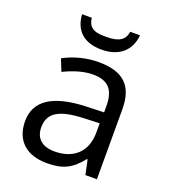

<svg xmlns="http://www.w3.org/2000/svg" viewBox="-137 -835 829 943"><g transform="rotate(20 278.0 -363.5)"><path d="M180.2 -736.8C184.1 -705.1 197.3 -687.5 221.2 -679.2C232.9 -674.8 252.4 -672.9 280.3 -672.9C346.2 -672.9 375 -693.4 381.3 -736.8H432.1C425.8 -654.8 368.2 -606 278.3 -606C187 -606 135.3 -651.4 129.4 -736.8ZM475.1 0H415L398.9 -76.2H395C341.8 -9.3 295.4 9.8 215.8 9.8C109.9 9.8 45.9 -46.9 45.9 -147.9C45.9 -255.9 132.3 -312.5 305.2 -317.9L396 -320.8V-354C396 -438 361.8 -477.1 282.2 -477.1C237.8 -477.1 187 -463.4 130.9 -436L106 -498C158.7 -526.9 224.1 -543.9 287.1 -543.9C414.6 -543.9 475.1 -490.2 475.1 -365.2ZM394 -263.2 313 -259.8C184.1 -255.4 130.9 -221.7 130.9 -147C130.9 -88.4 168 -57.1 231.9 -57.1C333 -57.1 394 -115.2 394 -214.8Z"/></g></svg>

Font: OpenSansEmoji
Style: Regular
Weight: 400
Foundry: MorbZ
Version: Version 1.000;PS 001.000;hotconv 1.0.70;makeotf.lib2.5.58329